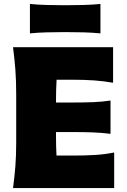

<svg xmlns="http://www.w3.org/2000/svg" viewBox="-20 -952 642 972"><path d="M46 0Q53.5 -56.5 57.8 -109.8Q62 -163 62 -230.5V-474.5Q62 -544.5 57.8 -599.5Q53.5 -654.5 46 -713H552.5V-533Q508.5 -541 458.2 -544.8Q408 -548.5 340.5 -548.5H266.5Q263.5 -500 263.5 -441V-433H342Q405.5 -433 451 -434.8Q496.5 -436.5 539.5 -443V-274.5Q494.5 -280 449 -281.8Q403.5 -283.5 342 -283.5H263.5V-264Q263.5 -209.5 266 -164.5H354.5Q410.5 -164.5 461 -167.5Q511.5 -170.5 558 -180V0ZM131.5 -783V-932Q171.5 -928 216.2 -926.8Q261 -925.5 310 -925.5Q359 -925.5 403.8 -926.8Q448.5 -928 488.5 -932V-783Q448.5 -787 403.8 -788.2Q359 -789.5 310 -789.5Q261 -789.5 216.2 -788.2Q171.5 -787 131.5 -783Z"/></svg>

Font: Commissioner Flair ExtraBold
Style: Regular
Weight: 800
Designer: Kostas Bartsokas
Foundry: Kostas Bartsokas
Version: Version 1.000; ttfautohint (v1.8.3)